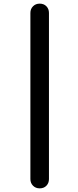

<svg xmlns="http://www.w3.org/2000/svg" viewBox="-20 -801 431 1055"><path d="M198 234Q176 234 161.5 219.5Q147 205 147 183V-730Q147 -752 161.5 -766.5Q176 -781 198 -781Q221 -781 235 -766.5Q249 -752 249 -730V183Q249 205 235 219.5Q221 234 198 234Z"/></svg>

Font: Comfortaa
Style: Bold
Weight: 700
Designer: Johan Aakerlund
Foundry: Johan Aakerlund
Version: Version 3.104; ttfautohint (v1.8.1.43-b0c9)